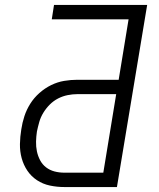

<svg xmlns="http://www.w3.org/2000/svg" viewBox="-20 -755 640 775"><path d="M240 0Q210 0 181.5 -6Q153 -12 129.5 -27.5Q106 -43 90.5 -66Q75 -89 67.5 -116.5Q60 -144 60.5 -173.5Q61 -203 66 -233Q70 -260 78.5 -286Q87 -312 102 -336Q117 -360 139 -379.5Q161 -399 186.5 -411.5Q212 -424 239 -428.5Q266 -433 292 -433H459L499 -677H189L198 -735H574L452 0ZM240 -58H397L449 -375H292Q273 -375 253 -371Q233 -367 214.5 -357.5Q196 -348 181 -333Q166 -318 155 -300Q144 -282 138.5 -262.5Q133 -243 129 -224Q126 -204 125.5 -183.5Q125 -163 129 -144Q133 -125 142 -108Q151 -91 166 -79.5Q181 -68 200 -63Q219 -58 240 -58Z"/></svg>

Font: Iosevka SS04 Lt Ex Obl
Style: Regular
Weight: 300
Width: 7
Italic angle: -9°
Monospace: yes
Designer: Belleve Invis
Foundry: Belleve Invis
Version: Version 19.0.0; ttfautohint (v1.8.4)